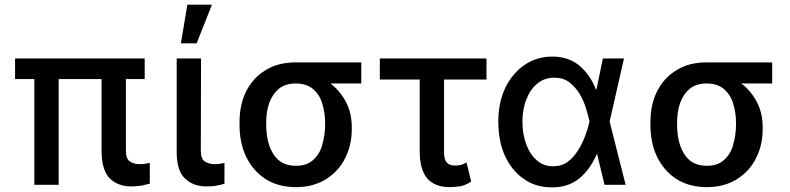

<svg xmlns="http://www.w3.org/2000/svg" viewBox="-20 -797 3409 828"><path d="M523 -456V-147Q523 -111 541 -100Q558 -89 583 -89Q599 -89 607 -91Q612 -92 616.5 -93Q621 -94 626 -94V-5L593 3Q567 7 547 7Q489 7 454 -27Q420 -60 418 -141V-456H233V0H128V-456H45V-545H604V-456Z M864 -100Q882 -89 907 -89Q923 -89 931 -91Q935 -92 939.5 -93Q944 -94 948 -94V-5Q934 0 916 3Q899 7 871 7Q813 7 778 -27Q742 -60 742 -141V-545H847L846 -147Q846 -111 864 -100ZM894 -777 828 -610H760L788 -777Z M1041 -402Q1072 -463 1125 -494Q1178 -528 1256 -528H1538V-437H1405Q1447 -405 1472 -357Q1497 -310 1497 -249V-239Q1497 -172 1469 -116Q1441 -59 1387 -25Q1332 10 1257 10Q1180 10 1125 -25Q1071 -60 1041 -122Q1013 -181 1013 -259V-270Q1013 -345 1041 -402ZM1141 -170Q1155 -129 1182 -106Q1211 -82 1257 -82Q1302 -82 1329 -106Q1358 -131 1369 -170Q1382 -214 1382 -259V-270Q1382 -311 1369 -353Q1358 -389 1329 -414Q1300 -437 1256 -437Q1211 -437 1182 -414Q1155 -391 1141 -353Q1128 -315 1128 -270V-259Q1128 -209 1141 -170Z M1895 -454V-143Q1895 -114 1902 -103Q1910 -90 1922 -86Q1934 -83 1946 -83Q1956 -83 1972 -87Q1980 -90 1992 -96L2012 -14Q1989 1 1967 6Q1937 10 1919 10Q1856 10 1823 -27Q1790 -65 1790 -146V-454H1618V-545H2078V-454Z M2238 -26Q2187 -61 2157 -126Q2129 -189 2129 -273Q2129 -355 2159 -418Q2189 -480 2242 -517Q2295 -553 2362 -553Q2432 -553 2480 -513Q2526 -473 2550 -411H2552L2580 -545H2671L2609 -273L2678 0H2587L2555 -133H2554Q2526 -68 2480 -29Q2432 11 2362 11Q2288 11 2238 -26ZM2506 -333Q2495 -368 2478 -395Q2460 -423 2434 -443Q2408 -462 2370 -462Q2329 -462 2299 -438Q2268 -414 2251 -371Q2233 -328 2233 -272Q2233 -218 2250 -173Q2266 -130 2296 -105Q2324 -80 2365 -80Q2402 -80 2428 -99Q2454 -118 2473 -149Q2491 -177 2504 -212Q2516 -244 2522 -271V-273V-274Q2516 -303 2506 -333Z M2813 -402Q2844 -463 2897 -494Q2950 -528 3028 -528H3310V-437H3177Q3219 -405 3244 -357Q3269 -310 3269 -249V-239Q3269 -172 3241 -116Q3213 -59 3159 -25Q3104 10 3029 10Q2952 10 2897 -25Q2843 -60 2813 -122Q2785 -181 2785 -259V-270Q2785 -345 2813 -402ZM2913 -170Q2927 -129 2954 -106Q2983 -82 3029 -82Q3074 -82 3101 -106Q3130 -131 3141 -170Q3154 -214 3154 -259V-270Q3154 -311 3141 -353Q3130 -389 3101 -414Q3072 -437 3028 -437Q2983 -437 2954 -414Q2927 -391 2913 -353Q2900 -315 2900 -270V-259Q2900 -209 2913 -170Z"/></svg>

Font: Sinter Medium
Style: Regular
Weight: 500
Foundry: Adobe & rsms
Version: Version 1.000